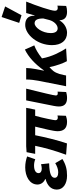

<svg xmlns="http://www.w3.org/2000/svg" viewBox="748 -1591 855 2391"><g transform="rotate(-90 1175.5 -395.5)"><path d="M183 12C262 12 322 -3 391 -46L339 -135C301 -112 263 -98 225 -98C183 -98 157 -113 157 -141C157 -181 198 -208 337 -211L326 -312C305 -306 287 -303 270 -303C238 -303 215 -317 215 -343C215 -376 248 -399 309 -399C335 -399 359 -395 388 -384L423 -485C383 -499 339 -509 286 -509C177 -509 73 -456 73 -356C73 -310 105 -274 142 -260V-256C67 -236 10 -192 10 -115C10 -34 86 12 183 12Z M853 12C885 12 911 4 929 -2L933 -107C923 -105 916 -103 910 -103C887 -103 874 -111 874 -135C874 -150 901 -287 929 -385H1006L1028 -497H549L476 -492L455 -385H555C533 -274 494 -135 444 0L585 11C627 -113 663 -264 687 -385H794C772 -289 737 -160 737 -106C737 -34 769 12 853 12Z M1150 12C1182 12 1208 6 1225 1L1230 -106C1222 -104 1212 -104 1207 -104C1193 -104 1182 -110 1182 -128C1182 -152 1217 -295 1267 -497H1121L1052 -152C1047 -126 1045 -107 1045 -89C1045 -26 1075 12 1150 12Z M1297 0H1431L1437 -30C1453 -111 1475 -152 1512 -186C1520 -193 1527 -200 1535 -207C1555 -109 1586 -32 1609 10L1768 0C1725 -68 1665 -176 1644 -300C1708 -350 1760 -380 1806 -396L1754 -513C1662 -469 1573 -388 1495 -277H1491L1510 -374C1518 -416 1524 -466 1524 -497H1381C1381 -446 1373 -384 1365 -344Z M1963 12C2014 12 2079 -16 2116 -81H2120C2120 -78 2119 -76 2119 -74C2125 -11 2164 12 2225 12C2253 12 2276 8 2297 1L2301 -108C2292 -106 2284 -104 2271 -104C2252 -104 2237 -114 2237 -138C2237 -188 2298 -364 2351 -497H2209L2179 -392H2175C2178 -478 2128 -509 2060 -509C1940 -509 1809 -356 1809 -176C1809 -60 1865 12 1963 12ZM2018 -105C1983 -105 1959 -131 1959 -191C1959 -296 2028 -392 2081 -392C2121 -392 2141 -360 2141 -284L2121 -206C2104 -149 2061 -105 2018 -105ZM2181 -555 2291 -759 2159 -803 2086 -584Z"/></g></svg>

Font: Source Sans Pro
Style: Bold Italic
Weight: 700
Italic angle: -11°
Designer: Paul D. Hunt
Foundry: Adobe Systems Incorporated
Version: Version 3.006;hotconv 1.0.111;makeotfexe 2.5.65597